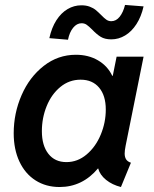

<svg xmlns="http://www.w3.org/2000/svg" viewBox="-20 -751 624 779"><path d="M35.6 -210.4Q35.6 -291.5 67.6 -365Q99.6 -438.5 157.5 -483.6Q215.3 -528.8 288.1 -528.8Q338.9 -528.8 377.7 -506.1Q416.5 -483.4 435.5 -443.4H437.5L453.1 -521H562.5L489.7 -159.7Q485.8 -140.1 485.8 -127.9Q485.8 -113.8 491.7 -104.5Q497.6 -95.2 511.2 -90.8L470.7 7.8Q435.5 -1 410.4 -21.2Q385.3 -41.5 378.4 -67.4H377.4Q314 7.8 221.7 7.8Q166.5 7.8 124.3 -19Q82 -45.9 58.8 -95.5Q35.6 -145 35.6 -210.4ZM409.2 -306.6Q409.2 -363.3 382.1 -395.5Q355 -427.7 307.1 -427.7Q260.7 -427.7 224.9 -398.2Q189 -368.7 169.4 -320.6Q149.9 -272.5 149.9 -218.8Q149.9 -160.6 176.3 -127Q202.6 -93.3 249.5 -93.3Q294.9 -93.3 331.5 -124.3Q368.2 -155.3 388.7 -204.6Q409.2 -253.9 409.2 -306.6ZM310.1 -729.5Q329.6 -729.5 344.2 -723.9Q358.9 -718.3 368.4 -710.4Q377.9 -702.6 390.6 -689.9Q402.8 -677.2 411.6 -671.1Q420.4 -665 431.6 -665Q451.2 -665 465.6 -683.1Q480 -701.2 487.3 -731L562.5 -725.1Q553.2 -683.6 533.7 -653.3Q514.2 -623 487.8 -607.2Q461.4 -591.3 431.6 -591.3Q405.3 -591.3 388.7 -601.6Q372.1 -611.8 354 -630.9Q340.3 -644.5 331.5 -650.6Q322.8 -656.7 311 -656.7Q291.5 -656.7 276.6 -638.2Q261.7 -619.6 255.9 -589.8L180.2 -596.2Q189.5 -638.7 208.7 -668.7Q228 -698.7 254.2 -714.1Q280.3 -729.5 310.1 -729.5Z"/></svg>

Font: Reddit Sans Vanilla SemiBold
Style: Italic
Weight: 600
Italic angle: -11.25°
Designer: Stephen Hutchings
Version: Version 1.013